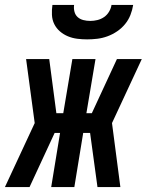

<svg xmlns="http://www.w3.org/2000/svg" viewBox="-61 -760 596 780"><path d="M428 0H335L305 -220H277L241 0H147L183 -220H161L59 0H-41L80 -260L45 -520H139L168 -300H196L233 -520H327L290 -300H312L414 -520H515L394 -260ZM293 -600Q273 -600 253 -602.5Q233 -605 215 -612.5Q197 -620 182.5 -632.5Q168 -645 159.5 -662Q151 -679 150 -699.5Q149 -720 152 -740H240Q238 -726 241.5 -712.5Q245 -699 254.5 -690.5Q264 -682 277.5 -678.5Q291 -675 306 -675Q320 -675 334.5 -678.5Q349 -682 361.5 -690.5Q374 -699 382 -712.5Q390 -726 392 -740H480Q477 -720 469 -699.5Q461 -679 447 -662Q433 -645 414.5 -632.5Q396 -620 375.5 -612.5Q355 -605 334 -602.5Q313 -600 293 -600Z"/></svg>

Font: Iosevka SS04 Oblique
Style: Bold
Weight: 700
Italic angle: -9°
Monospace: yes
Designer: Belleve Invis
Foundry: Belleve Invis
Version: Version 19.0.0; ttfautohint (v1.8.4)